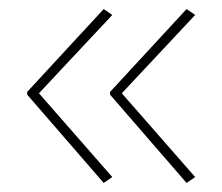

<svg xmlns="http://www.w3.org/2000/svg" viewBox="-20 -477 491 424"><path d="M392 -73 223 -268V-274L392 -457L411 -444L249 -271L411 -86ZM209 -73 40 -268V-274L209 -457L228 -444L66 -271L228 -86Z"/></svg>

Font: Lexend Thin
Style: Regular
Weight: 100
Designer: Bonnie Shaver-Troup, Thomas Jockin
Foundry: Lexend
Version: Version 1.007; ttfautohint (v1.8.3)